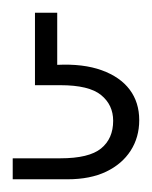

<svg xmlns="http://www.w3.org/2000/svg" viewBox="-20 -27 239 302"><path d="M0 255V222H75Q120 222 139 206.5Q158 191 158 163Q158 138 139 122.5Q120 107 75 107H35V-7H70V75Q111 73 140 83.5Q169 94 184 114Q199 134 199 162Q199 189 185.5 210Q172 231 147 243Q122 255 86 255Z"/></svg>

Font: DM Sans 36pt ExtraLight
Style: Regular
Weight: 250
Designer: Colophon Foundry, Jonny Pinhorn
Foundry: Colophon Foundry
Version: Version 4.004;gftools[0.9.30]